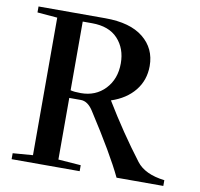

<svg xmlns="http://www.w3.org/2000/svg" viewBox="-75 -742 854 821"><g transform="rotate(10 351.5 -331.5)"><path d="M27.3 0V-25.9L114.3 -32.7V-629.9L27.3 -637.2V-663.1H114.3H317.4Q425.3 -663.1 482.4 -616.9Q539.6 -570.8 539.6 -494.6Q539.6 -433.1 503.2 -387.9Q466.8 -342.8 401.9 -321.3Q479.5 -193.4 564 -82.5Q600.1 -35.2 686 -24.9V0H482.9Q438.5 -93.8 329.1 -263.2Q305.2 -300.8 274.9 -300.8H224.6V-33.2L322.8 -25.9V0ZM224.6 -632.3V-334Q240.7 -329.6 269.5 -329.6Q334 -329.6 375 -373Q416 -416.5 416 -484.4Q416 -548.8 377.4 -590.6Q338.9 -632.3 264.6 -632.3Z"/></g></svg>

Font: Elstob 14pt Medium
Style: Regular
Weight: 500
Designer: Peter S. Baker
Version: Version 1.015